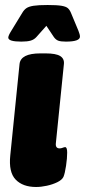

<svg xmlns="http://www.w3.org/2000/svg" viewBox="-20 -738 339 766"><path d="M124 8Q71 8 42.5 -21.5Q14 -51 21 -118L58 -483Q63 -525 141 -525H162Q203 -525 220 -514.5Q237 -504 235 -483L203 -168Q200 -146 218 -146Q224 -146 230 -148.5Q236 -151 240 -151Q248 -151 248 -129Q248 -107 243.5 -76.5Q239 -46 233 -32Q227 -20 208.5 -11Q190 -2 167 3Q144 8 124 8ZM65 -572Q13 -572 13 -588Q13 -596 25 -615L69 -687Q76 -699 85.5 -705.5Q95 -712 114 -715Q133 -718 170 -718Q207 -718 225 -715Q243 -712 250.5 -705.5Q258 -699 263 -687L293 -615Q299 -600 299 -592Q299 -572 243 -572Q223 -572 213 -575.5Q203 -579 195 -590L165 -635L125 -590Q116 -580 102.5 -576Q89 -572 65 -572Z"/></svg>

Font: Asap Semi Condensed Semi Condensed Black
Style: Italic
Weight: 900
Width: 4
Italic angle: -6°
Designer: Pablo Cosgaya
Foundry: Omnibus-Type
Version: Version 3.001; ttfautohint (v1.8.4.7-5d5b)